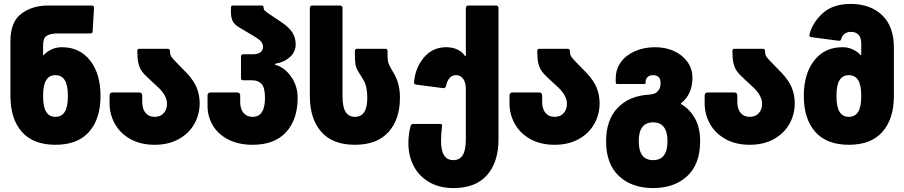

<svg xmlns="http://www.w3.org/2000/svg" viewBox="-20 -728 4597 976"><path d="M225 -700H445Q459 -700 458 -687L451 -569Q451 -558 439 -558H276Q236 -558 217.5 -546Q199 -534 199 -499V-452Q199 -443 205 -451Q219 -466 242.5 -477Q266 -488 295 -488Q385 -488 438 -420.5Q491 -353 491 -240Q491 -124 433 -58Q375 8 262 8Q149 8 91 -58Q33 -124 33 -240V-518Q33 -617 88.5 -658.5Q144 -700 225 -700ZM262 -134Q293 -134 309 -159Q325 -184 325 -240Q325 -296 309 -321Q293 -346 262 -346Q231 -346 215 -321Q199 -296 199 -240Q199 -184 215 -159Q231 -134 262 -134Z M537 -203V-242Q537 -258 553 -258H687Q703 -258 703 -242V-210Q703 -174 720 -154Q737 -134 766 -134Q795 -134 812 -152.5Q829 -171 829 -201Q829 -243 780 -288L740 -325Q714 -348 701.5 -365.5Q689 -383 683.5 -406.5Q678 -430 678 -469Q678 -480 689 -480H832Q844 -480 844 -469Q844 -450 851.5 -439Q859 -428 889 -398L928 -358Q965 -319 980 -282Q995 -245 995 -203Q995 -146 967.5 -97.5Q940 -49 888 -20.5Q836 8 766 8Q696 8 644 -20.5Q592 -49 564.5 -97.5Q537 -146 537 -203Z M1035 -190V-242Q1035 -258 1051 -258H1185Q1201 -258 1201 -242V-210Q1201 -174 1218 -154Q1235 -134 1264 -134Q1327 -134 1327 -230Q1327 -283 1309.5 -301.5Q1292 -320 1261 -320H1216Q1205 -320 1205 -331V-441Q1205 -452 1216 -452H1265Q1291 -452 1304 -462.5Q1317 -473 1317 -489Q1317 -508 1304.5 -520Q1292 -532 1261 -550L1197 -588Q1170 -604 1162 -622.5Q1154 -641 1154 -664V-690Q1154 -700 1164 -700H1310Q1320 -700 1320 -690V-689Q1320 -680 1325.5 -674.5Q1331 -669 1350 -656L1411 -615Q1447 -591 1465 -564.5Q1483 -538 1483 -502Q1483 -465 1454.5 -438.5Q1426 -412 1383 -405Q1378 -404 1377.5 -401.5Q1377 -399 1382 -398Q1428 -384 1460.5 -337.5Q1493 -291 1493 -230Q1493 -121 1434.5 -56.5Q1376 8 1264 8Q1194 8 1142 -18Q1090 -44 1062.5 -89.5Q1035 -135 1035 -190Z M1555 -240V-688Q1555 -693 1558.5 -696.5Q1562 -700 1567 -700H1709Q1714 -700 1717.5 -696.5Q1721 -693 1721 -688V-240Q1721 -184 1737 -159Q1753 -134 1784 -134Q1847 -134 1847 -230V-235Q1847 -289 1826 -324L1802 -363Q1790 -382 1787 -401Q1784 -420 1784 -449V-469Q1784 -480 1795 -480H1939Q1950 -480 1950 -469V-451Q1950 -429 1952.5 -415.5Q1955 -402 1966 -383L1986 -348Q1999 -325 2006 -295.5Q2013 -266 2013 -235V-230Q2013 -121 1954.5 -56.5Q1896 8 1784 8Q1671 8 1613 -58Q1555 -124 1555 -240Z M2056 0Q2056 -47 2067 -87Q2070 -98 2081 -98H2219Q2229 -98 2227 -86Q2222 -49 2222 -10Q2222 86 2285 86Q2316 86 2332 61Q2348 36 2348 -20V-275Q2348 -309 2334.5 -327.5Q2321 -346 2298 -346Q2259 -346 2247 -290Q2244 -279 2232 -280L2095 -298Q2089 -299 2086.5 -302Q2084 -305 2085 -313Q2092 -386 2136 -437Q2180 -488 2248 -488Q2280 -488 2304.5 -476.5Q2329 -465 2342 -446Q2344 -442 2346 -442Q2348 -442 2348 -446V-688Q2348 -693 2351.5 -696.5Q2355 -700 2360 -700H2502Q2507 -700 2510.5 -696.5Q2514 -693 2514 -688V-20Q2514 96 2456 162Q2398 228 2285 228Q2215 228 2163 198.5Q2111 169 2083.5 117Q2056 65 2056 0Z M2570 -203V-242Q2570 -258 2586 -258H2720Q2736 -258 2736 -242V-210Q2736 -174 2753 -154Q2770 -134 2799 -134Q2828 -134 2845 -152.5Q2862 -171 2862 -201Q2862 -243 2813 -288L2773 -325Q2747 -348 2734.5 -365.5Q2722 -383 2716.5 -406.5Q2711 -430 2711 -469Q2711 -480 2722 -480H2865Q2877 -480 2877 -469Q2877 -450 2884.5 -439Q2892 -428 2922 -398L2961 -358Q2998 -319 3013 -282Q3028 -245 3028 -203Q3028 -146 3000.5 -97.5Q2973 -49 2921 -20.5Q2869 8 2799 8Q2729 8 2677 -20.5Q2625 -49 2597.5 -97.5Q2570 -146 2570 -203Z M3061 -10Q3061 -120 3121 -181Q3181 -242 3281 -247Q3307 -250 3317 -258Q3328 -267 3333 -278Q3338 -289 3338 -306Q3338 -327 3327.5 -336.5Q3317 -346 3300 -346Q3283 -346 3272.5 -336.5Q3262 -327 3262 -313V-308Q3262 -301 3254 -301H3118Q3110 -301 3110 -309V-330Q3110 -376 3136 -412Q3162 -448 3208 -468Q3254 -488 3310 -488Q3363 -488 3406 -468.5Q3449 -449 3474.5 -413.5Q3500 -378 3500 -330Q3500 -296 3487 -262.5Q3474 -229 3444 -205Q3438 -201 3445 -197Q3485 -174 3512 -127.5Q3539 -81 3539 -10Q3539 106 3473.5 167Q3408 228 3300 228Q3192 228 3126.5 167Q3061 106 3061 -10ZM3300 86Q3373 86 3373 -10Q3373 -106 3300 -106Q3227 -106 3227 -10Q3227 86 3300 86Z M3562 -203V-242Q3562 -258 3578 -258H3712Q3728 -258 3728 -242V-210Q3728 -174 3745 -154Q3762 -134 3791 -134Q3820 -134 3837 -152.5Q3854 -171 3854 -201Q3854 -243 3805 -288L3765 -325Q3739 -348 3726.5 -365.5Q3714 -383 3708.5 -406.5Q3703 -430 3703 -469Q3703 -480 3714 -480H3857Q3869 -480 3869 -469Q3869 -450 3876.5 -439Q3884 -428 3914 -398L3953 -358Q3990 -319 4005 -282Q4020 -245 4020 -203Q4020 -146 3992.5 -97.5Q3965 -49 3913 -20.5Q3861 8 3791 8Q3721 8 3669 -20.5Q3617 -49 3589.5 -97.5Q3562 -146 3562 -203Z M4066 -240Q4066 -353 4119 -420.5Q4172 -488 4262 -488Q4291 -488 4314.5 -477Q4338 -466 4352 -451Q4358 -443 4358 -452V-505Q4358 -566 4305 -566Q4285 -566 4272.5 -555.5Q4260 -545 4256 -529Q4254 -524 4251.5 -522Q4249 -520 4242 -521L4105 -539Q4091 -541 4095 -554Q4111 -615 4163 -661.5Q4215 -708 4304 -708Q4404 -708 4464 -651Q4524 -594 4524 -485V-240Q4524 -124 4466 -58Q4408 8 4295 8Q4182 8 4124 -58Q4066 -124 4066 -240ZM4295 -134Q4326 -134 4342 -159Q4358 -184 4358 -240Q4358 -296 4342 -321Q4326 -346 4295 -346Q4264 -346 4248 -321Q4232 -296 4232 -240Q4232 -184 4248 -159Q4264 -134 4295 -134Z"/></svg>

Font: Barlow GEO ExtraBold
Style: Regular
Weight: 800
Designer: Jeremy Tribby
Foundry: Tribby Type
Version: Version 1.408